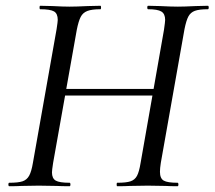

<svg xmlns="http://www.w3.org/2000/svg" viewBox="-20 -645 743 665"><path d="M12 -12Q43 -12 58 -17Q73 -22 81 -36.5Q89 -51 94 -81L176 -544Q180 -570 180 -576Q180 -598 167 -605.5Q154 -613 119 -613Q117 -613 117 -619Q117 -625 119 -625L162 -624Q198 -622 221 -622Q244 -622 284 -624L328 -625Q330 -625 330 -619Q330 -613 328 -613Q298 -613 282.5 -607Q267 -601 259.5 -586.5Q252 -572 246 -542L164 -81Q160 -55 160 -48Q160 -27 173 -19.5Q186 -12 221 -12Q224 -12 224 -6Q224 0 221 0Q193 0 177 -1L114 -2L54 -1Q39 0 12 0Q9 0 9 -6Q9 -12 12 -12ZM166 -337H548L546 -314H162ZM386 -12Q417 -12 432 -17Q447 -22 454.5 -36Q462 -50 467 -81L548 -542Q552 -570 552 -576Q552 -597 539 -605Q526 -613 493 -613Q490 -613 490 -619Q490 -625 493 -625L534 -624Q572 -622 596 -622Q618 -622 658 -624L700 -625Q703 -625 703 -619Q703 -613 700 -613Q670 -613 655 -607.5Q640 -602 632.5 -588Q625 -574 619 -544L537 -81Q534 -62 534 -50Q534 -27 547 -19.5Q560 -12 595 -12Q598 -12 598 -6Q598 0 595 0Q569 0 554 -1L492 -2L430 -1Q414 0 386 0Q384 0 384 -6Q384 -12 386 -12Z"/></svg>

Font: Cormorant Infant Medium
Style: Italic
Weight: 500
Italic angle: -10°
Designer: Christian Thalmann (Catharsis Fonts)
Foundry: Catharsis Fonts
Version: Version 4.000